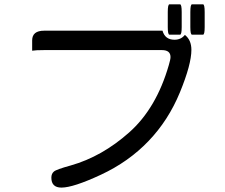

<svg xmlns="http://www.w3.org/2000/svg" viewBox="-20 -811 1040 889"><path d="M835.9 -649.4Q866.2 -626 866.2 -580.1Q866.2 -512.7 813 -383.3Q759.8 -253.9 667.5 -157.7Q575.2 -61.5 447.3 -2Q319.3 57.6 264.6 57.6Q217.8 57.6 217.8 11.7Q217.8 -6.8 229.5 -16.6Q240.2 -26.4 307.6 -44.9Q452.1 -85.9 578.1 -197.8Q704.1 -309.6 761.7 -509.8Q769.5 -536.1 769.5 -546.9Q769.5 -579.1 729.5 -579.1H184.6Q144.5 -579.1 128.9 -576.2Q128.9 -579.1 128.9 -624Q128.9 -668.9 184.6 -668.9H732.4Q744.1 -627 788.1 -627Q818.4 -627 835.9 -649.4ZM861.3 -754.9Q861.3 -791 869.1 -791H919.9Q927.7 -791 927.7 -754.9V-685.5Q927.7 -650.4 919.9 -650.4H869.1Q861.3 -650.4 861.3 -685.5V-754.9ZM756.8 -754.9Q756.8 -791 764.6 -791H813.5Q821.3 -791 821.3 -754.9V-685.5Q821.3 -650.4 813.5 -650.4H764.6Q756.8 -650.4 756.8 -685.5V-754.9Z"/></svg>

Font: YuPearl-Regular
Style: Regular
Weight: 400
Designer: Max Yao
Foundry: Max-Everyday
Version: Version 1.011; ttfautohint (v1.8.3)